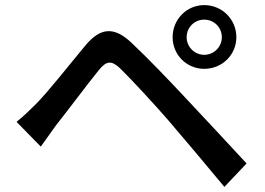

<svg xmlns="http://www.w3.org/2000/svg" viewBox="-20 -751 1040 753"><path d="M712 -605C712 -644 743 -674 781 -674C819 -674 850 -644 850 -605C850 -567 819 -536 781 -536C743 -536 712 -567 712 -605ZM657 -605C657 -536 712 -481 781 -481C851 -481 907 -536 907 -605C907 -675 851 -731 781 -731C712 -731 657 -675 657 -605ZM45 -273 140 -176C156 -199 179 -231 200 -260C244 -315 322 -420 366 -474C397 -513 417 -516 453 -481C493 -442 584 -344 642 -277C704 -205 790 -102 860 -18L947 -110C870 -193 769 -302 701 -374C642 -437 560 -523 497 -582C425 -651 372 -640 316 -574C251 -496 168 -390 121 -343C93 -315 73 -296 45 -273Z"/></svg>

Font: Noto Sans CJK SC Medium
Style: Regular
Weight: 500
Designer: Ryoko NISHIZUKA 西塚涼子 (kana, bopomofo & ideographs); Paul D. Hunt (Latin, Greek & Cyrillic); Sandoll Communications 산돌커뮤니
Foundry: Adobe
Version: Version 2.004;hotconv 1.0.118;makeotfexe 2.5.65603